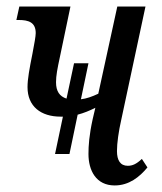

<svg xmlns="http://www.w3.org/2000/svg" viewBox="-20 -556 495 586"><path d="M148 -86H192L217 -206C236 -211 253 -218 271 -227L263 -193C252 -143 250 -111 250 -86C250 -36 273 10 330 10C374 10 406 -16 430 -45L413 -71C396 -55 384 -50 370 -50C347 -50 337 -67 337 -95C337 -119 342 -155 350 -190L424 -536H338L280 -270C261 -261 244 -255 227 -253L250 -363H206L183 -255C162 -262 151 -277 151 -305C151 -325 155 -346 163 -383L195 -536H39L30 -495H37C67 -495 89 -488 89 -455C89 -446 85 -423 79 -392C70 -347 64 -315 64 -290C64 -231 105 -200 165 -200C167 -200 170 -200 172 -200Z"/></svg>

Font: Noto Serif ExtraCondensed
Style: Italic
Weight: 400
Width: 2
Italic angle: -12°
Designer: Monotype Design Team
Foundry: Monotype Imaging Inc.
Version: Version 2.014